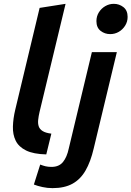

<svg xmlns="http://www.w3.org/2000/svg" viewBox="-20 -796 686 1002"><path d="M221.5 9.8Q154.2 8.2 115.9 -10.8Q77.5 -29.8 61.9 -61.8Q46.2 -93.8 47.4 -135.5Q48.5 -177.2 59.5 -223.2L186.8 -754.8L322.2 -776L186.5 -212.2Q181.2 -189.5 179.2 -170.4Q177.2 -151.2 182.2 -136.4Q187.2 -121.5 202.8 -111.9Q218.2 -102.2 248 -98.5ZM254.2 185.8Q227 185.8 201.8 180.2Q176.5 174.8 156.8 167L189.8 62.8Q204.2 68.5 217.9 71.8Q231.5 75 249 75Q288 75 308.8 49.4Q329.5 23.8 339 -21.5L459.5 -524H589.8L469 -21Q452.8 48.5 426.2 94.2Q399.8 140 358.1 162.9Q316.5 185.8 254.2 185.8ZM555.2 -618Q526.8 -618 505 -635Q483.2 -652 483.2 -685.8Q483.2 -711.2 496.1 -731.8Q509 -752.2 529.6 -764.1Q550.2 -776 573.8 -776Q602 -776 624 -758.9Q646 -741.8 646 -707.8Q646 -682.5 633 -662Q620 -641.5 599.8 -629.8Q579.5 -618 555.2 -618Z"/></svg>

Font: Ubuntu Sans
Style: Italic
Weight: 400
Italic angle: -13.5°
Designer: Dalton Maag Ltd
Foundry: Dalton Maag Ltd
Version: Version 1.006